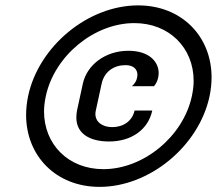

<svg xmlns="http://www.w3.org/2000/svg" viewBox="-20 -687 823 723"><path d="M485.8 -600C617.5 -600 709.2 -506.7 709.2 -382.5C709.2 -364.2 706.7 -345 702.5 -325C670 -173.3 520.8 -50 369.2 -50C237.5 -50 145.8 -143.3 145.8 -267.5C145.8 -285.8 148.3 -305 152.5 -325C185 -476.7 334.2 -600 485.8 -600ZM500 -666.7C311.7 -666.7 125.8 -513.3 85.8 -325C80.8 -300.8 78.3 -276.7 78.3 -254.2C78.3 -100 190.8 16.7 355 16.7C543.3 16.7 729.2 -136.7 769.2 -325C774.2 -349.2 776.7 -373.3 776.7 -395.8C776.7 -550 664.2 -666.7 500 -666.7ZM463.3 -495.8C376.7 -495.8 306.7 -442.5 291.7 -370.8L270 -270.8C268.3 -261.7 267.5 -252.5 267.5 -244.2C267.5 -185.8 315 -154.2 390.8 -154.2C475 -154.2 538.3 -199.2 553.3 -270.8H486.7C478.3 -231.7 445 -208.3 402.5 -208.3C366.7 -208.3 339.2 -226.7 339.2 -258.3C339.2 -262.5 340 -266.7 340.8 -270.8L362.5 -370.8C372.5 -418.3 410 -441.7 452.5 -441.7C483.3 -441.7 497.5 -425.8 497.5 -405C497.5 -401.7 496.7 -397.5 495.8 -393.3C494.2 -383.3 487.5 -371.7 476.7 -362.5H560C569.2 -373.3 573.3 -384.2 575.8 -395.8C576.7 -400.8 577.5 -406.7 577.5 -411.7C577.5 -453.3 543.3 -495.8 463.3 -495.8Z"/></svg>

Font: BoonHome
Style: Bold Oblique
Weight: 700
Italic angle: -12°
Designer: Sungsit Sawaiwan
Foundry: Sungsit Sawaiwan
Version: Version 0.2